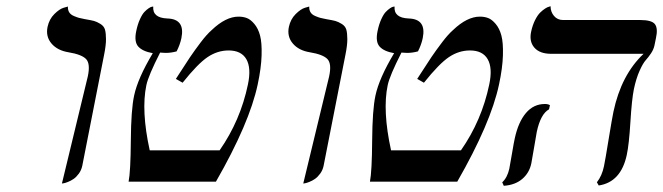

<svg xmlns="http://www.w3.org/2000/svg" viewBox="-20 -580 2117 613"><path d="M177.7 5.9 260.3 -335.9Q269 -376.5 254.9 -391.4Q240.7 -406.2 198.7 -413.1Q163.1 -418.9 144.3 -441.2Q125.5 -463.4 131.8 -494.1Q137.2 -519 153.6 -535.2Q169.9 -551.3 183.1 -555.2L196.8 -559.1Q196.3 -548.3 200.9 -540.8Q205.6 -533.2 216.1 -528.8Q226.6 -524.4 232.4 -522.9Q238.3 -521.5 250.5 -519Q270.5 -515.6 279.8 -513.2Q289.1 -510.7 300.5 -503.7Q312 -496.6 315.2 -485.4Q318.4 -474.1 318.4 -454.6Q318.4 -435.1 312.5 -405.8L242.7 -50.8Q239.7 -36.6 231.7 -25.6Q223.6 -14.6 215.1 -8.8Q206.5 -2.9 197.3 0.7Q188 4.4 183.3 5.1Q178.7 5.9 177.7 5.9Z M467.8 -410.2Q435.1 -416 421.4 -431.4Q407.7 -446.8 415 -481Q419.4 -502.4 426.8 -518.6Q434.1 -534.7 441.2 -542Q448.2 -549.3 454.8 -553.7Q461.4 -558.1 465.3 -558.6L469.2 -559.1Q467.8 -541 479 -531.5Q490.2 -522 514.2 -521Q571.8 -519.5 559.1 -458Q554.7 -437 543.9 -416Q526.4 -411.1 509.3 -411.1Q506.3 -411.1 500.2 -411.6Q494.1 -412.1 491.2 -412.1Q453.6 -338.4 447.3 -308.1Q430.2 -227.1 458 -100.1H681.2Q747.6 -195.3 771.5 -310.1Q782.7 -362.8 766.6 -390.9Q750.5 -418.9 710 -418.9Q674.3 -418.9 642.8 -397.7Q611.3 -376.5 563 -315.9L541.5 -328.1Q571.3 -374.5 586.4 -397Q601.6 -419.4 620.8 -444.8Q640.1 -470.2 655.8 -483.9Q700.7 -526.9 741.7 -526.9Q755.9 -526.9 767.8 -522.5Q779.8 -518.1 792 -503.7Q804.2 -489.3 810.3 -466.6Q816.4 -443.8 815.2 -403.3Q814 -362.8 802.7 -310.1Q776.4 -186.5 669.4 0H390.6Q397 -32.7 397.7 -131.1Q398.4 -229.5 408.2 -274.9Q419.9 -330.1 467.8 -410.2Z M948.2 5.9 1030.8 -335.9Q1039.6 -376.5 1025.4 -391.4Q1011.2 -406.2 969.2 -413.1Q933.6 -418.9 914.8 -441.2Q896 -463.4 902.3 -494.1Q907.7 -519 924.1 -535.2Q940.4 -551.3 953.6 -555.2L967.3 -559.1Q966.8 -548.3 971.4 -540.8Q976.1 -533.2 986.6 -528.8Q997.1 -524.4 1002.9 -522.9Q1008.8 -521.5 1021 -519Q1041 -515.6 1050.3 -513.2Q1059.6 -510.7 1071 -503.7Q1082.5 -496.6 1085.7 -485.4Q1088.9 -474.1 1088.9 -454.6Q1088.9 -435.1 1083 -405.8L1013.2 -50.8Q1010.3 -36.6 1002.2 -25.6Q994.1 -14.6 985.6 -8.8Q977.1 -2.9 967.8 0.7Q958.5 4.4 953.9 5.1Q949.2 5.9 948.2 5.9Z M1238.3 -410.2Q1205.6 -416 1191.9 -431.4Q1178.2 -446.8 1185.5 -481Q1189.9 -502.4 1197.3 -518.6Q1204.6 -534.7 1211.7 -542Q1218.8 -549.3 1225.3 -553.7Q1231.9 -558.1 1235.8 -558.6L1239.7 -559.1Q1238.3 -541 1249.5 -531.5Q1260.7 -522 1284.7 -521Q1342.3 -519.5 1329.6 -458Q1325.2 -437 1314.5 -416Q1296.9 -411.1 1279.8 -411.1Q1276.9 -411.1 1270.8 -411.6Q1264.6 -412.1 1261.7 -412.1Q1224.1 -338.4 1217.8 -308.1Q1200.7 -227.1 1228.5 -100.1H1451.7Q1518.1 -195.3 1542 -310.1Q1553.2 -362.8 1537.1 -390.9Q1521 -418.9 1480.5 -418.9Q1444.8 -418.9 1413.3 -397.7Q1381.8 -376.5 1333.5 -315.9L1312 -328.1Q1341.8 -374.5 1356.9 -397Q1372.1 -419.4 1391.4 -444.8Q1410.6 -470.2 1426.3 -483.9Q1471.2 -526.9 1512.2 -526.9Q1526.4 -526.9 1538.3 -522.5Q1550.3 -518.1 1562.5 -503.7Q1574.7 -489.3 1580.8 -466.6Q1586.9 -443.8 1585.7 -403.3Q1584.5 -362.8 1573.2 -310.1Q1546.9 -186.5 1439.9 0H1161.1Q1167.5 -32.7 1168.2 -131.1Q1168.9 -229.5 1178.7 -274.9Q1190.4 -330.1 1238.3 -410.2Z M1693.8 -159.2Q1691.9 -149.9 1685.1 -108.6Q1678.2 -67.4 1676.3 -58.1Q1669.9 -27.8 1647.2 -8.5Q1624.5 10.7 1588.4 13.2L1583.5 2Q1599.6 -12.7 1606 -41Q1607.9 -49.8 1614.5 -89.1Q1621.1 -128.4 1623.5 -138.2Q1634.8 -190.4 1659.2 -219.2Q1683.6 -248 1719.7 -248Q1730 -248 1735.8 -244.1L1732.9 -231Q1706.1 -216.3 1693.8 -159.2ZM2003.9 -295.9Q1997.1 -262.7 1992.7 -190.4Q1988.3 -118.2 1981 -85Q1962.4 1.5 1891.6 12.2L1885.7 2Q1901.9 -18.6 1908.2 -48.8Q1912.6 -69.8 1923.3 -136Q1934.1 -202.1 1938.5 -223.1Q1963.4 -340.8 2034.7 -408.2H1739.7Q1703.1 -408.2 1686 -428Q1668.9 -447.8 1675.8 -479Q1680.2 -499.5 1688.2 -515.6Q1696.3 -531.7 1704.6 -539.8Q1712.9 -547.9 1720.5 -552.7Q1728 -557.6 1732.9 -558.6L1737.8 -560.1Q1737.8 -542 1748.8 -529.1Q1759.8 -516.1 1777.8 -516.1H2023.9Q2061.5 -516.1 2071.3 -502.4Q2081.1 -488.8 2074.2 -458L2069.3 -434.1Q2066.4 -421.4 2058.3 -409.4Q2050.3 -397.5 2041.5 -387.7Q2032.7 -377.9 2022 -354Q2011.2 -330.1 2003.9 -295.9Z"/></svg>

Font: Linux Biolinum O
Style: Italic
Weight: 400
Italic angle: -12°
Designer: Philipp H. Poll
Foundry: Philipp H. Poll
Version: Version 1.1.3